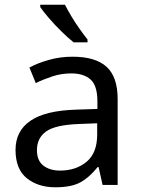

<svg xmlns="http://www.w3.org/2000/svg" viewBox="-20 -786 601 816"><path d="M288 -545Q386 -545 433 -502Q480 -459 480 -365V0H416L399 -76H395Q360 -32 321.5 -11Q283 10 215 10Q142 10 94 -28.5Q46 -67 46 -149Q46 -229 109 -272.5Q172 -316 303 -320L394 -323V-355Q394 -422 365 -448Q336 -474 283 -474Q241 -474 203 -461.5Q165 -449 132 -433L105 -499Q140 -518 188 -531.5Q236 -545 288 -545ZM314 -259Q214 -255 175.5 -227Q137 -199 137 -148Q137 -103 164.5 -82Q192 -61 235 -61Q303 -61 348 -98.5Q393 -136 393 -214V-262ZM256 -766Q267 -744 283.5 -716.5Q300 -689 318.5 -663Q337 -637 352 -618V-606H293Q270 -624 241 -652.5Q212 -681 187.5 -709.5Q163 -738 151 -756V-766Z"/></svg>

Font: Noto Sans Tifinagh Rhissa Ixa
Style: Regular
Weight: 400
Designer: JamraPatel
Foundry: JamraPatel LLC
Version: Version 2.006; ttfautohint (v1.8.4.7-5d5b)